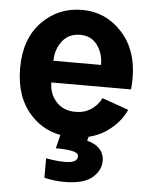

<svg xmlns="http://www.w3.org/2000/svg" viewBox="-57 -652 724 938"><g transform="rotate(5 304.5 -182.5)"><path d="M30.3 -295.9Q30.3 -439.5 110.4 -522.5Q190.4 -605.5 308.6 -605.5Q422.9 -605.5 502.4 -520Q582 -434.6 582 -295.9Q582 -267.6 579.1 -239.3H188.5Q188.5 -183.6 223.6 -145Q258.8 -106.4 318.4 -106.4Q362.3 -106.4 395 -128.4Q427.7 -150.4 444.3 -184.6L574.2 -138.7Q544.9 -73.2 478.5 -27.8Q412.1 17.6 313.5 17.6Q189.5 17.6 109.9 -67.4Q30.3 -152.3 30.3 -295.9ZM189.5 -345.7H422.9Q422.9 -402.3 393.1 -442.9Q363.3 -483.4 308.6 -483.4Q252.9 -483.4 221.2 -442.4Q189.5 -401.4 189.5 -345.7ZM195.3 131.8Q246.1 141.6 288.1 141.6Q349.6 141.6 349.6 109.4Q349.6 104.5 347.2 100.1Q344.7 95.7 339.4 92.8Q334 89.8 328.6 87.9Q323.2 85.9 314.5 84.5Q305.7 83 298.8 82Q292 81.1 282.2 80.6Q272.5 80.1 266.6 79.6Q260.7 79.1 251 79.1Q241.2 79.1 238.3 79.1L262.7 -19.5H401.4L387.7 29.3Q426.8 38.1 449.2 62Q471.7 85.9 471.7 121.1Q471.7 168 429.7 203.6Q387.7 239.3 293 239.3Q244.1 239.3 195.3 227.5Z"/></g></svg>

Font: Gothic A1 Black
Style: Regular
Weight: 900
Version: Version 2.50